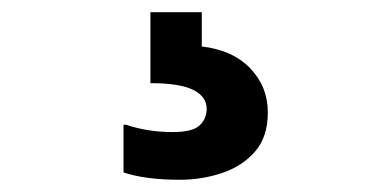

<svg xmlns="http://www.w3.org/2000/svg" viewBox="-20 -44 640 314"><path d="M310 -24V32Q361 38 389.5 68Q418 98 418 140Q418 180 397 204Q376 228 343 239Q310 250 274 250Q218 250 182 238V160H186Q222 172 262 172Q295 172 306.5 161Q318 150 318 134Q318 114 296 103Q274 92 226 92V-24Z"/></svg>

Font: Kufam Black
Style: Regular
Weight: 900
Designer: Wael Morcos, Artur Schmal
Foundry: Original Type
Version: Version 1.301; ttfautohint (v1.8.3)